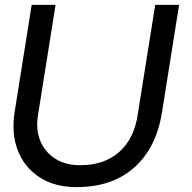

<svg xmlns="http://www.w3.org/2000/svg" viewBox="-20 -750 789 788"><path d="M294 18Q205 18 143 -22Q81 -62 53.5 -131.5Q26 -201 40 -290L110 -730H208L136 -278Q126 -218 145.5 -171.5Q165 -125 207 -98.5Q249 -72 309 -72Q408 -72 469 -126Q530 -180 545 -278L617 -730H715L645 -290Q622 -144 531.5 -63Q441 18 294 18Z"/></svg>

Font: Sora Variable Italic
Style: Regular
Weight: 400
Designer: Jonathan Barnbrook, Julián Moncada
Foundry: Barnbrook Fonts
Version: Version 2.000